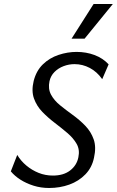

<svg xmlns="http://www.w3.org/2000/svg" viewBox="-20 -927 583 958"><path d="M225 11Q184 11 147.5 -0.5Q111 -12 82 -30.5Q53 -49 34 -72L66 -154Q84 -124 111.5 -101Q139 -78 172.5 -64.5Q206 -51 244 -51Q297 -51 330 -76.5Q363 -102 371 -142Q379 -180 362.5 -209Q346 -238 316 -263.5Q286 -289 252.5 -314.5Q219 -340 191 -369Q163 -398 149.5 -435.5Q136 -473 148 -523Q161 -574 194 -606Q227 -638 272 -653Q317 -668 362 -668Q410 -668 451.5 -652.5Q493 -637 522 -606L490 -532Q464 -569 428 -588Q392 -607 352 -607Q324 -607 297.5 -597Q271 -587 252 -568Q233 -549 227 -522Q219 -484 234.5 -455Q250 -426 279.5 -402Q309 -378 343 -353.5Q377 -329 405.5 -299.5Q434 -270 447.5 -231.5Q461 -193 449 -140Q439 -91 406 -57Q373 -23 326 -6Q279 11 225 11ZM337 -734 447 -907H543L402 -734Z"/></svg>

Font: Ysabeau Office Medium
Style: Italic
Weight: 500
Italic angle: -12°
Designer: Christian Thalmann (Catharsis Fonts)
Version: Version 2.001;gftools[0.9.30]; featfreeze: tnum,lnum,ss02